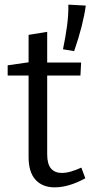

<svg xmlns="http://www.w3.org/2000/svg" viewBox="-20 -797 402 826"><path d="M215 9Q163 9 133 -23.5Q103 -56 103 -122V-485L116 -472H13V-516L117 -531L103 -515V-647L183 -660V-515L172 -528H329L326 -472H172L183 -485V-133Q183 -91 199.5 -72Q216 -53 246 -53Q264 -53 285 -59Q306 -65 330 -76L347 -30Q276 9 215 9ZM299 -577 251 -585Q262 -638 268.5 -686Q275 -734 274 -777L349 -773Q344 -734 331.5 -684.5Q319 -635 299 -577Z"/></svg>

Font: Bitter Thin
Style: Regular
Weight: 400
Version: Version 3.021